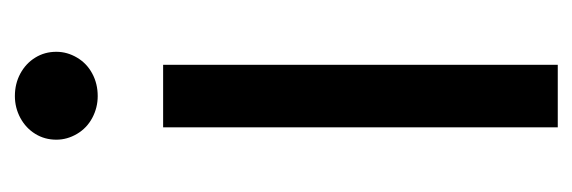

<svg xmlns="http://www.w3.org/2000/svg" viewBox="-276 -494 769 258"><g transform="rotate(-90 109.0 -364.5)"><path d="M67.4 -530.3H151.4V0H67.4ZM50.8 -673.8Q50.8 -689.5 58.6 -702.1Q66.4 -714.8 80.1 -722.2Q93.8 -729.5 109.4 -729.5Q126 -729.5 139.6 -722.2Q153.3 -714.8 161.1 -702.1Q168.9 -689.5 168.9 -673.8Q168.9 -659.2 161.1 -646Q153.3 -632.8 139.6 -625.5Q126 -618.2 109.4 -618.2Q93.8 -618.2 80.1 -625.5Q66.4 -632.8 58.6 -646Q50.8 -659.2 50.8 -673.8Z"/></g></svg>

Font: WEMIX Pretendard Variable
Style: Regular
Weight: 400
Designer: Base glyphs from Inter by Rasmus Andersson; Hangeul glyphs from Noto Sans CJK(Source Han Sans) by Jang Soo-young and Kan
Foundry: Kil Hyung-jin
Version: Version 1.000;Glyphs 3.2 (3208)